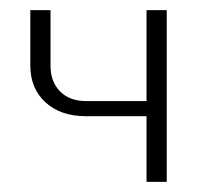

<svg xmlns="http://www.w3.org/2000/svg" viewBox="-20 -360 400 380"><path d="M310 0H270V-130H150Q100 -130 70 -157.5Q40 -185 40 -230V-340H80V-230Q80 -198 99 -179Q118 -160 150 -160H270V-340H310Z"/></svg>

Font: Glametrix
Style: Light
Weight: 300
Designer: gluk
Foundry: gluk
Version: Version 0.40